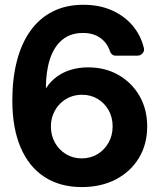

<svg xmlns="http://www.w3.org/2000/svg" viewBox="-20 -759 657 791"><path d="M317.4 11.7Q226.9 11.7 162.7 -30.4Q98.5 -72.5 64.6 -152.3Q30.8 -232.1 30.8 -345.1Q30.8 -435.1 49.6 -507.7Q68.3 -580.3 105.4 -632.1Q142.5 -684 197.2 -711.6Q251.8 -739.3 323.4 -739.3Q389 -739.3 440.3 -716.7Q491.5 -694.2 525.5 -654.5Q559.5 -614.7 572.4 -562.5Q574.9 -553.7 571.7 -546.2Q568.4 -538.6 561.3 -534.1Q554.3 -529.6 545 -529.6H456.3Q448.2 -529.6 442.2 -534.3Q436.2 -539.1 433.4 -546.8Q422 -582.3 393.3 -602.7Q364.6 -623.2 321.9 -623.2Q270 -623.2 236.1 -594.7Q202.2 -566.2 185.6 -515.2Q169.1 -464.2 169.1 -396.2H170Q188 -423.9 214.1 -443Q240.2 -462 272.9 -471.8Q305.7 -481.5 343.2 -481.5Q413.6 -481.5 468.5 -449.9Q523.4 -418.3 554.9 -363.5Q586.4 -308.6 586.4 -238.2Q586.4 -164.1 552 -107.7Q517.6 -51.3 457 -19.8Q396.3 11.7 317.4 11.7ZM316.4 -106.5Q352.7 -106.5 381.5 -123.8Q410.2 -141.2 427.1 -171.1Q444 -201 444 -238.2Q444 -275.4 427.5 -304.9Q410.9 -334.4 382.5 -351.5Q354 -368.6 317.7 -368.6Q290.6 -368.6 267.3 -358.7Q244.1 -348.8 226.7 -331Q209.4 -313.3 199.6 -289.5Q189.7 -265.6 189.7 -237.8Q189.7 -200.8 206.5 -171Q223.3 -141.2 252.1 -123.8Q280.8 -106.5 316.4 -106.5Z"/></svg>

Font: Inter Numeric Softened
Style: Regular
Weight: 400
Designer: Aaron212
Version: Version 1.004